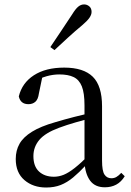

<svg xmlns="http://www.w3.org/2000/svg" viewBox="-20 -838 597 873"><path d="M189.7 14.6Q130.5 14.6 91.1 -19.1Q51.6 -52.8 51.6 -115.1Q51.6 -153.9 68.8 -184.3Q85.9 -214.6 125.4 -239Q164.9 -263.5 230.9 -282.3Q272.8 -294.9 318.8 -306.7Q364.8 -318.5 404.8 -327.7V-303.3Q364.8 -293.3 323.7 -281.5Q282.6 -269.7 248.6 -257Q185.3 -233.6 158.6 -201.7Q131.9 -169.7 131.9 -128.2Q131.9 -81.6 157.5 -58Q183.2 -34.4 225.1 -34.4Q247.6 -34.4 269.6 -43.3Q291.6 -52.2 319.7 -74.2Q347.7 -96.3 385.8 -134.4L394.5 -87.1H370.9Q339.7 -53.7 312.5 -31.1Q285.2 -8.4 256.1 3.1Q227 14.6 189.7 14.6ZM456.8 13.6Q412.1 13.6 389.8 -16.6Q367.5 -46.7 364.2 -99.7V-103.3V-359Q364.2 -415 352.1 -445.3Q339.9 -475.6 314.7 -487.6Q289.6 -499.6 250 -499.6Q221.3 -499.6 192.1 -491.4Q162.9 -483.2 129.7 -464.7L173.2 -491.9L156.8 -412.7Q153.2 -386 140.7 -375.2Q128.1 -364.3 109.4 -364.3Q73.2 -364.3 65.5 -399.7Q80.4 -461 134.1 -495.8Q187.8 -530.6 272.2 -530.6Q359.5 -530.6 401.8 -489.2Q444 -447.8 444 -354.6V-107.7Q444 -60.8 455.1 -44.2Q466.1 -27.5 486.4 -27.5Q499 -27.5 509 -33.2Q519 -38.8 531.4 -52.1L547.1 -36.7Q531.2 -10.7 508.6 1.4Q486 13.6 456.8 13.6ZM208.9 -624Q233.6 -660.9 258.2 -697.4Q282.7 -734 308.2 -772.8Q323.4 -797.6 335.7 -807.7Q348 -817.9 362.5 -817.9Q375.6 -817.9 386 -809.1Q396.4 -800.3 396.4 -783.8Q396.4 -771.1 386.5 -756.9Q376.6 -742.7 353.5 -723.1Q320.6 -695.8 289.7 -667.5Q258.7 -639.2 227.6 -610.1Z"/></svg>

Font: Source Han Serif JP VF
Style: Regular
Weight: 250
Designer: Ryoko NISHIZUKA 西塚涼子 (kana & ideographs); Frank Grießhammer (Latin, Greek & Cyrillic); Wenlong ZHANG 张文龙 (bopomofo); San
Foundry: Adobe
Version: Version 2.001;hotconv 1.1.0;makeotfexe 2.6.0